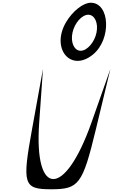

<svg xmlns="http://www.w3.org/2000/svg" viewBox="-20 -1396 829 1407"><path d="M295 -891 215 -450C141 -44 152 -9 355 -9C558 -9 585 -44 683 -450L789 -891L649 -494C455 53 229 53 267 -494ZM465 -1235C350 -1041 498 -862 662 -997C798 -1109 786 -1376 645 -1376C590 -1376 512 -1314 465 -1235ZM511 -1156C526 -1227 580 -1288 627 -1288C674 -1288 702 -1227 687 -1156C672 -1085 618 -1024 571 -1024C524 -1024 496 -1085 511 -1156Z"/></svg>

Font: Venom Sans
Style: Obl
Weight: 400
Version: Version 1.001